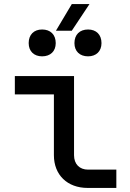

<svg xmlns="http://www.w3.org/2000/svg" viewBox="-20 -924 640 944"><path d="M255 -773H333L420 -904H333ZM413 -647C453 -647 479 -672 479 -712C479 -754 453 -779 413 -779C372 -779 346 -754 346 -712C346 -672 372 -647 413 -647ZM187 -647C228 -647 254 -672 254 -712C254 -754 228 -779 187 -779C147 -779 121 -754 121 -712C121 -672 147 -647 187 -647ZM411 0H552V-90H413C371 -90 344 -117 344 -161V-550H53V-460H245V-161C245 -64 311 0 411 0Z"/></svg>

Font: JetBrains Mono Medium
Style: Regular
Weight: 436
Monospace: yes
Designer: Philipp Nurullin, Konstantin Bulenkov
Foundry: JetBrains
Version: Version 2.305